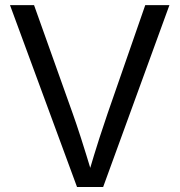

<svg xmlns="http://www.w3.org/2000/svg" viewBox="-20 -748 718 768"><path d="M288.1 0 20 -727.5H116.2L271 -293.5Q284.2 -256.8 304 -195.6Q323.7 -134.3 351.1 -43.5H331.1Q358.4 -136.2 377.9 -196.5Q397.5 -256.8 410.2 -293.5L561 -727.5H657.7L392.6 0Z"/></svg>

Font: Inter 20pt
Style: Regular
Weight: 400
Version: Version 4.001;git-66647c0bb